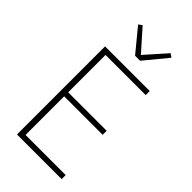

<svg xmlns="http://www.w3.org/2000/svg" viewBox="-283 -1004 1076 1076"><g transform="rotate(45 255.5 -465.5)"><path d="M94 0V-698H448V-666H130V-370H435V-338H130V-32H448V0ZM250 -780 138 -916 159 -931 270 -806 381 -931 402 -916 290 -780Z"/></g></svg>

Font: IBM Plex Sans Condensed ExtraLight
Style: Regular
Weight: 200
Width: 3
Designer: Mike Abbink, Paul van der Laan, Pieter van Rosmalen
Foundry: Bold Monday
Version: Version 1.3